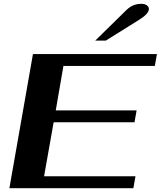

<svg xmlns="http://www.w3.org/2000/svg" viewBox="-20 -982 839 1002"><path d="M152 -700H799L788 -638H311L271 -406H693L682 -344H260L210 -62H687L676 0H29ZM640 -930Q658 -947 676.5 -954.5Q695 -962 718 -962Q735 -962 746 -954.5Q757 -947 757 -935Q757 -910 705 -878L532 -770H477Z"/></svg>

Font: Fahkwang
Style: Bold Italic
Weight: 700
Italic angle: -10°
Designer: Suppakit Chalermlarp | Katatrad Co.,Ltd.
Foundry: Cadson Demak Co.,Ltd.
Version: Version 1.000; ttfautohint (v1.6)